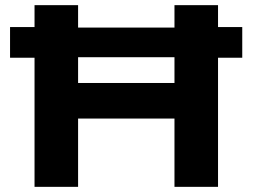

<svg xmlns="http://www.w3.org/2000/svg" viewBox="-20 -725 980 745"><path d="M114 0V-501H19V-620H114V-705H283V-618H657V-705H826V-620H920V-501H826V0H657V-265H283V0ZM283 -403H657V-503H283Z"/></svg>

Font: Nunito Sans 10pt SemiExpanded ExtraBold
Style: Regular
Weight: 800
Width: 6
Designer: Vernon Adams
Foundry: Vernon Adams
Version: Version 3.101;gftools[0.9.27]